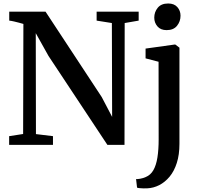

<svg xmlns="http://www.w3.org/2000/svg" viewBox="-20 -808 1114 1071"><path d="M31 0V-48.5L109 -60.5L110.5 -674.5Q99 -678 85.5 -681.5Q72 -685 58.5 -688.2Q45 -691.5 31.5 -693V-743H234L547.5 -266.5L605.5 -156L604 -679.5L519 -693V-743H753.5V-693L675.5 -679.5L674.5 0H579L250.5 -496L179.5 -623L180.5 -60L275.5 -48.5V0ZM801.5 242.5Q793 243 780.8 242.8Q768.5 242.5 758.2 241.5Q748 240.5 744.5 238.5L739 191Q746.5 191.5 761.8 189Q777 186.5 793 179.5Q820 168.5 835.8 140.8Q851.5 113 858.2 69.8Q865 26.5 865 -30.5L864.5 -463.5L792 -482.5V-537L953.5 -559.5H958L981 -542V-6Q981 55 966.2 101Q951.5 147 925.8 177.8Q900 208.5 868 224.8Q836 241 801.5 242.5ZM909 -640Q876 -640 858.2 -660.8Q840.5 -681.5 840.5 -709.5Q840.5 -741 860 -764.8Q879.5 -788.5 917.5 -788.5H918.5Q951.5 -788.5 969.2 -768.5Q987 -748.5 987 -720.5Q987 -688.5 967.5 -664.2Q948 -640 910 -640Z"/></svg>

Font: Merriweather 36pt SemiBold
Style: Regular
Weight: 600
Version: Version 2.100